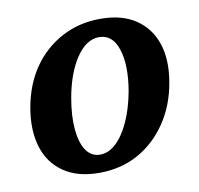

<svg xmlns="http://www.w3.org/2000/svg" viewBox="-61 -530 626 603"><g transform="rotate(-10 252.5 -229.0)"><path d="M209 9Q140 9 95.5 -22Q51 -53 35 -107Q19 -161 31 -230Q44 -303 80.5 -355.5Q117 -408 172.5 -437.5Q228 -467 296 -467Q364 -467 408 -437.5Q452 -408 469.5 -356Q487 -304 475 -234Q463 -162 426 -107Q389 -52 334 -21.5Q279 9 209 9ZM222 -47Q249 -47 273 -69.5Q297 -92 315.5 -132.5Q334 -173 344 -227Q358 -308 341.5 -359.5Q325 -411 282 -411Q241 -411 209 -363.5Q177 -316 163 -239Q153 -182 157 -138.5Q161 -95 177.5 -71Q194 -47 222 -47Z"/></g></svg>

Font: Vollkorn SemiBold
Style: Italic
Weight: 600
Italic angle: -11°
Designer: Friedrich Althausen
Foundry: Friedrich Althausen
Version: Version 5.000